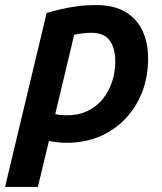

<svg xmlns="http://www.w3.org/2000/svg" viewBox="-47 -556 642 761"><path d="M-27 185 138 -505Q166 -513 196.5 -520Q227 -527 261.5 -531.5Q296 -536 333 -536Q405 -536 450.5 -508.5Q496 -481 518 -433.5Q540 -386 540 -325Q540 -253 517 -192.5Q494 -132 450.5 -86Q407 -40 348 -15Q289 10 216 10Q199 10 181.5 8Q164 6 147 3L103 185ZM219 -99Q263 -99 298.5 -115.5Q334 -132 358.5 -161.5Q383 -191 396.5 -230Q410 -269 410 -314Q410 -364 388 -395Q366 -426 315 -426Q298 -426 281 -424Q264 -422 247 -418L172 -104Q183 -101 195 -100Q207 -99 219 -99Z"/></svg>

Font: Ubuntu Sans
Style: Bold Italic
Weight: 700
Italic angle: -13.5°
Designer: Dalton Maag Ltd
Foundry: Dalton Maag Ltd
Version: Version 1.006